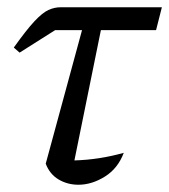

<svg xmlns="http://www.w3.org/2000/svg" viewBox="-20 -503 466 529"><path d="M34 -358 18 -372Q53 -421 75 -444.5Q97 -468 113.5 -475.5Q130 -483 147 -483H426L410 -420H258L185 -61Q254 -63 321 -82Q305 -39 269 -16.5Q233 6 196 6Q166 6 141.5 -8.5Q117 -23 106 -52L206 -420H132Z"/></svg>

Font: Piazzolla
Style: Italic
Weight: 400
Italic angle: -11.3°
Designer: Juan Pablo del Peral
Foundry: Huerta Tipografica
Version: Version 1.330